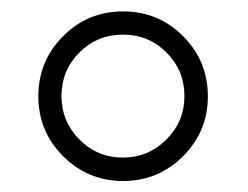

<svg xmlns="http://www.w3.org/2000/svg" viewBox="-20 -697 440 340"><path d="M197.8 -676.8Q260.7 -676.8 304.4 -632.8Q348.1 -588.9 348.1 -526.4Q348.1 -464.4 304.2 -420.4Q260.3 -376.5 197.8 -376.5Q135.7 -376.5 91.8 -420.4Q47.9 -464.4 47.9 -526.4Q47.9 -588.9 91.6 -632.8Q135.3 -676.8 197.8 -676.8ZM197.8 -635.7Q152.3 -635.7 120.6 -604Q88.9 -572.3 88.9 -526.9Q88.9 -481.9 120.6 -450Q152.3 -418 197.8 -418Q242.7 -418 274.7 -450Q306.6 -481.9 306.6 -526.9Q306.6 -572.3 274.9 -604Q243.2 -635.7 197.8 -635.7Z"/></svg>

Font: Jameel Khushkhat-L
Style: Regular
Weight: 400
Version: Version 3.5